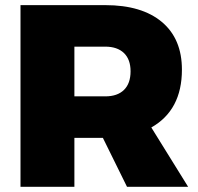

<svg xmlns="http://www.w3.org/2000/svg" viewBox="-20 -721 765 741"><path d="M706.1 0H470.2L377 -189H267.1V0H59.1V-701.2H386.2Q527.3 -701.2 604.7 -636.2Q682.1 -571.3 682.1 -452.1Q682.1 -295.9 564 -229ZM267.1 -541V-349.1H386.2Q433.1 -349.1 458.5 -374Q483.9 -398.9 483.9 -445.8Q483.9 -491.7 458.3 -516.4Q432.6 -541 386.2 -541Z"/></svg>

Font: Montserrat arm ExtraBold
Style: Regular
Weight: 800
Designer: Julieta Ulanovsky
Foundry: Julieta Ulanovsky
Version: Version 6.000;PS 006.000;hotconv 1.0.88;makeotf.lib2.5.64775